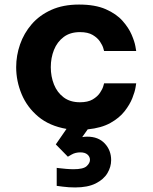

<svg xmlns="http://www.w3.org/2000/svg" viewBox="-20 -560 670 843"><path d="M310 263Q282 263 255.5 259.5Q229 256 229 256V177Q229 177 241 178.5Q253 180 270.5 181.5Q288 183 303 183Q346 183 360.5 169.5Q375 156 375 142Q375 128 364 118.5Q353 109 333 109Q311 109 294.5 118.5Q278 128 278 128L225 74L272 6Q197 -7 148 -48Q99 -89 75 -146.5Q51 -204 51 -265Q51 -316 68 -365Q85 -414 119 -453.5Q153 -493 205 -516.5Q257 -540 327 -540Q398 -540 444.5 -519.5Q491 -499 518 -468.5Q545 -438 558 -407.5Q571 -377 574.5 -356.5Q578 -336 578 -336H437Q437 -336 433.5 -348.5Q430 -361 419 -377.5Q408 -394 387 -406.5Q366 -419 331 -419Q288 -419 259.5 -397.5Q231 -376 217 -341Q203 -306 203 -265Q203 -224 217 -189Q231 -154 259.5 -132.5Q288 -111 331 -111Q366 -111 387 -123.5Q408 -136 419 -152.5Q430 -169 433.5 -181.5Q437 -194 437 -194H578Q578 -194 575 -175.5Q572 -157 561 -129Q550 -101 527 -71.5Q504 -42 464.5 -20Q425 2 365 8L341 42Q352 40 363 40Q412 40 440 70Q468 100 468 143Q468 173 451.5 200.5Q435 228 400 245.5Q365 263 310 263Z"/></svg>

Font: Be Vietnam Pro
Style: Bold
Weight: 700
Designer: Lam Bao, Tony Le, Vietanh Nguyen
Foundry: Yellow Type Foundry
Version: Version 1.002; ttfautohint (v1.8.3)